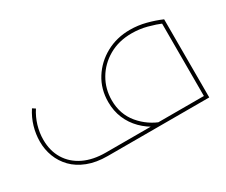

<svg xmlns="http://www.w3.org/2000/svg" viewBox="-87 -739 1152 977"><g transform="rotate(-30 489.5 -250.0)"><path d="M602 -20V0H313Q246 0 196 -19.5Q146 -39 114 -72Q82 -105 66 -147Q50 -189 50 -235Q50 -279 62.5 -322Q75 -365 100 -403L117 -392Q94 -357 82 -316.5Q70 -276 70 -235Q70 -170 99.5 -121.5Q129 -73 183.5 -46.5Q238 -20 313 -20ZM319 0Q305 0 302 -3Q299 -6 299 -10Q299 -15 302 -17.5Q305 -20 319 -20ZM319 0V-20H889V-459H909V0ZM602 -6Q557 -28 523 -62Q489 -96 470.5 -140Q452 -184 452 -236Q452 -312 489.5 -371.5Q527 -431 590 -465.5Q653 -500 730 -500Q778 -500 824 -488Q870 -476 909 -459L900 -441Q862 -457 818.5 -468.5Q775 -480 729 -480Q653 -480 595 -446.5Q537 -413 504.5 -357.5Q472 -302 472 -235Q472 -153 520.5 -95Q569 -37 642 -12Z"/></g></svg>

Font: Alexandria Thin
Style: Regular
Weight: 250
Designer: Mohamed Gaber
Foundry: Kief Type Foundry
Version: Version 5.100